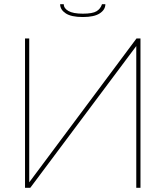

<svg xmlns="http://www.w3.org/2000/svg" viewBox="-20 -893 787 913"><path d="M374 -812Q319 -812 292.5 -829.5Q266 -847 266 -873H283Q283 -854 305 -841Q327 -828 374 -828Q420 -828 439 -839.5Q458 -851 465 -873H481Q481 -847 454.5 -829.5Q428 -812 374 -812ZM99 0V-710H119V-26L629 -710H648V0H628V-674L124 0Z"/></svg>

Font: Raleway-v4020 Thin
Style: Regular
Weight: 250
Designer: Matt McInerney, Pablo Impallari, Rodrigo Fuenzalida
Foundry: Matt McInerney, Pablo Impallari, Rodrigo Fuenzalida
Version: Version 4.020;PS 004.020;hotconv 1.0.88;makeotf.lib2.5.64775